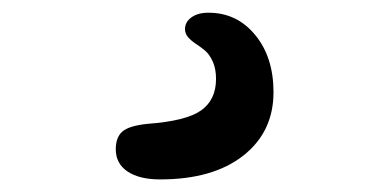

<svg xmlns="http://www.w3.org/2000/svg" viewBox="-20 -63 613 302"><path d="M231.9 219.2Q199.2 219.2 180.7 206.8Q162.1 194.3 162.1 171.9Q162.1 152.8 172.6 143.8Q183.1 134.8 211.9 131.8Q272.5 127.4 296.1 110.8Q319.8 94.2 319.8 61Q319.8 45.4 314.7 33.9Q309.6 22.5 302.5 16.6Q295.4 10.7 288.3 6.1Q281.2 1.5 276.1 -4.2Q271 -9.8 271 -17.1Q271 -28.3 281 -35.6Q291 -43 308.1 -43Q352.5 -43 381.3 -8.1Q410.2 26.9 410.2 82Q410.2 144.5 362.5 181.9Q314.9 219.2 231.9 219.2Z"/></svg>

Font: Shantell Sans Irregular
Style: Regular
Weight: 400
Designer: Stephen Nixon, Anya Danilova, Shantell Martin
Foundry: Arrow Type
Version: Version 1.006;[9816181b4]